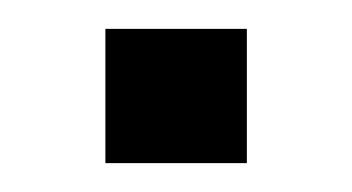

<svg xmlns="http://www.w3.org/2000/svg" viewBox="-20 -272 244 133"><path d="M53 -159V-252H151V-159Z"/></svg>

Font: Rokkitt SemiBold SemiBold
Style: Regular
Weight: 600
Version: Version 3.103